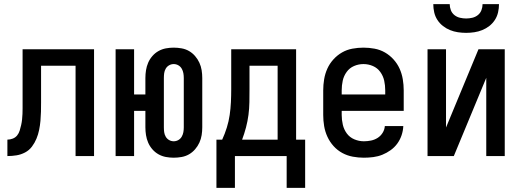

<svg xmlns="http://www.w3.org/2000/svg" viewBox="-20 -760 2540 935"><path d="M16 0V-80Q29 -80 42 -85Q55 -90 63.5 -100.5Q72 -111 76 -124.5Q80 -138 83 -151Q86 -164 87.5 -178Q89 -192 89.5 -205.5Q90 -219 90 -232.5Q90 -246 90 -260V-520H438V0H348V-440H180V-261Q180 -238 179.5 -216Q179 -194 177 -171.5Q175 -149 170.5 -127Q166 -105 157.5 -84.5Q149 -64 135.5 -46Q122 -28 102 -17.5Q82 -7 60 -3.5Q38 0 16 0Z M826 8Q807 8 788 4.5Q769 1 752 -8.5Q735 -18 722 -33Q709 -48 701.5 -65.5Q694 -83 691 -102Q688 -121 688 -140V-220H633V0H543V-520H633V-300H688V-380Q688 -399 691 -418Q694 -437 701.5 -454.5Q709 -472 722 -487Q735 -502 752 -511.5Q769 -521 788 -524.5Q807 -528 826 -528Q845 -528 864.5 -524.5Q884 -521 900.5 -511.5Q917 -502 930 -487Q943 -472 951 -454.5Q959 -437 962 -418Q965 -399 965 -380V-140Q965 -121 962 -102Q959 -83 951 -65.5Q943 -48 930 -33Q917 -18 900.5 -8.5Q884 1 864.5 4.5Q845 8 826 8ZM826 -72Q838 -72 848.5 -78Q859 -84 865 -94.5Q871 -105 873 -116.5Q875 -128 875 -140V-380Q875 -392 873 -403.5Q871 -415 865 -425.5Q859 -436 848.5 -442Q838 -448 826 -448Q814 -448 803.5 -442Q793 -436 787 -425.5Q781 -415 779.5 -403.5Q778 -392 778 -380V-140Q778 -128 779.5 -116.5Q781 -105 787 -94.5Q793 -84 803.5 -78Q814 -72 826 -72Z M1034 155V-80H1062Q1075 -108 1084.5 -138.5Q1094 -169 1098.5 -200Q1103 -231 1104.5 -262.5Q1106 -294 1106 -325V-520H1422V-80H1466V155H1376V0H1124V155ZM1159 -80H1332V-440H1195V-325Q1195 -294 1194.5 -262.5Q1194 -231 1190 -200.5Q1186 -170 1178 -139.5Q1170 -109 1159 -80Z M1752 8Q1725 8 1698 3Q1671 -2 1647 -15Q1623 -28 1604.5 -48.5Q1586 -69 1574.5 -94Q1563 -119 1558.5 -146Q1554 -173 1554 -200V-320Q1554 -347 1558.5 -374Q1563 -401 1574 -425.5Q1585 -450 1603.5 -470.5Q1622 -491 1645.5 -504.5Q1669 -518 1696 -523Q1723 -528 1750 -528Q1777 -528 1804 -523Q1831 -518 1854.5 -504.5Q1878 -491 1896.5 -470.5Q1915 -450 1926 -425.5Q1937 -401 1941.5 -374Q1946 -347 1946 -320V-220H1644V-200Q1644 -176 1649.5 -152.5Q1655 -129 1669 -110Q1683 -91 1705.5 -81.5Q1728 -72 1752 -72Q1769 -72 1786.5 -75.5Q1804 -79 1819 -88.5Q1834 -98 1843.5 -113.5Q1853 -129 1854 -146H1944Q1943 -123 1935.5 -101Q1928 -79 1914.5 -60.5Q1901 -42 1882 -28.5Q1863 -15 1842 -6.5Q1821 2 1798 5Q1775 8 1752 8ZM1856 -300V-320Q1856 -344 1851 -367Q1846 -390 1832 -409.5Q1818 -429 1796 -438.5Q1774 -448 1750 -448Q1726 -448 1704 -438.5Q1682 -429 1668 -409.5Q1654 -390 1649 -367Q1644 -344 1644 -320V-300Z M2062 0V-520H2152V-139L2310 -520H2438V0H2348V-381L2190 0ZM2250 -600Q2230 -600 2210 -603Q2190 -606 2171.5 -613.5Q2153 -621 2137 -633.5Q2121 -646 2110 -663Q2099 -680 2094.5 -700Q2090 -720 2090 -740H2170Q2170 -725 2175.5 -710.5Q2181 -696 2193 -686.5Q2205 -677 2220 -673.5Q2235 -670 2250 -670Q2265 -670 2280 -673.5Q2295 -677 2307 -686.5Q2319 -696 2324.5 -710.5Q2330 -725 2330 -740H2410Q2410 -720 2405.5 -700Q2401 -680 2390 -663Q2379 -646 2363 -633.5Q2347 -621 2328.5 -613.5Q2310 -606 2290 -603Q2270 -600 2250 -600Z"/></svg>

Font: Iosevka SS10 Medium
Style: Regular
Weight: 500
Monospace: yes
Designer: Belleve Invis
Foundry: Belleve Invis
Version: Version 28.0.6; ttfautohint (v1.8.4)